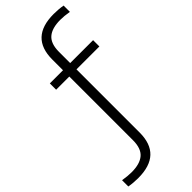

<svg xmlns="http://www.w3.org/2000/svg" viewBox="-420 -866 1144 1144"><g transform="rotate(-45 152.0 -294.0)"><path d="M-15 230Q-33.5 230 -53.2 228.5Q-73 227 -93 223.5V170.5Q-70 174 -53.2 175.8Q-36.5 177.5 -18.5 177.5Q51.5 177.5 86.5 147.2Q121.5 117 121.5 48V-488.5H10.5V-541.5H121.5V-632Q121.5 -818 318.5 -818Q337 -818 356.8 -816.5Q376.5 -815 396.5 -811.5V-758.5Q373.5 -762 356.8 -763.8Q340 -765.5 322 -765.5Q252 -765.5 217 -735.2Q182 -705 182 -636V-541.5H375V-488.5H182V44Q182 230 -15 230Z"/></g></svg>

Font: Encode Sans SmExp Lt
Style: Regular
Weight: 300
Width: 6
Designer: Multiple Designers
Foundry: Impallari Type
Version: Version 3.002; ttfautohint (v1.8.3) -l 8 -r 50 -G 200 -x 14 